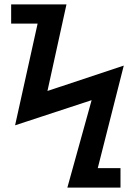

<svg xmlns="http://www.w3.org/2000/svg" viewBox="-20 -800 640 878"><path d="M399 -342 49 -227 152 -692H31V-780H284L197 -384L546 -500L427 -31H531V58H288Z"/></svg>

Font: JuliaMono Black
Style: Regular
Weight: 900
Monospace: yes
Designer: cormullion
Foundry: corm
Version: Version 0.054; ttfautohint (v1.8.4)